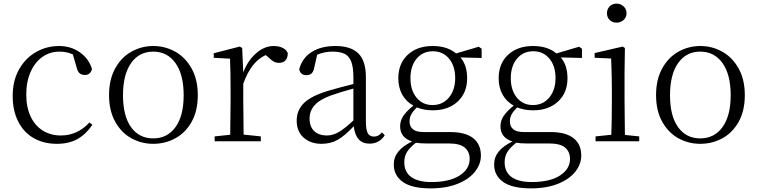

<svg xmlns="http://www.w3.org/2000/svg" viewBox="-20 -780 4182 1060"><path d="M50 -250Q50 -335 85.5 -397.5Q121 -460 179.5 -493Q238 -526 306 -526Q371 -526 420.5 -491.5Q470 -457 488 -399Q479 -366 449 -366Q430 -366 419 -376Q408 -386 403 -408L382 -480Q348 -495 308 -495Q256 -495 214.5 -466Q173 -437 149 -383Q125 -329 125 -258Q125 -188 149 -137Q173 -86 216.5 -59Q260 -32 316 -32Q408 -32 474 -104L490 -91Q455 -39 408 -12.5Q361 14 294 14Q221 14 166 -17.5Q111 -49 80.5 -109Q50 -169 50 -250Z M582 -255Q582 -341 616 -402.5Q650 -464 706 -495Q762 -526 826 -526Q891 -526 947 -495Q1003 -464 1037.5 -402.5Q1072 -341 1072 -255Q1072 -168 1038 -107.5Q1004 -47 948 -16.5Q892 14 826 14Q761 14 705.5 -16.5Q650 -47 616 -108Q582 -169 582 -255ZM994 -254Q994 -368 949 -431.5Q904 -495 826 -495Q748 -495 703.5 -431.5Q659 -368 659 -254Q659 -140 703.5 -78Q748 -16 826 -16Q904 -16 949 -78.5Q994 -141 994 -254Z M1325 -37 1420 -27V0H1165V-27L1251 -36L1253 -227V-285Q1253 -381 1250 -456L1160 -461V-486L1304 -523L1317 -515L1323 -380Q1348 -446 1394 -486Q1440 -526 1491 -526Q1520 -526 1541 -515.5Q1562 -505 1569 -486Q1567 -433 1520 -433Q1503 -433 1489.5 -441Q1476 -449 1457 -468L1447 -476Q1407 -458 1376.5 -419.5Q1346 -381 1323 -318V-227Z M1933 -83Q1884 -31 1845 -8.5Q1806 14 1755 14Q1695 14 1656.5 -20Q1618 -54 1618 -114Q1618 -172 1658.5 -211.5Q1699 -251 1793 -279Q1857 -298 1931 -316V-354Q1931 -409 1919 -440Q1907 -471 1882 -483Q1857 -495 1815 -495Q1772 -495 1731 -478L1715 -407Q1711 -385 1700.5 -375Q1690 -365 1672 -365Q1638 -365 1632 -398Q1648 -459 1700 -492.5Q1752 -526 1832 -526Q1917 -526 1958.5 -485Q2000 -444 2000 -354V-111Q2000 -63 2010.5 -44.5Q2021 -26 2044 -26Q2057 -26 2067 -31Q2077 -36 2089 -49L2104 -33Q2074 13 2020 13Q1944 13 1933 -83ZM1807 -253Q1744 -230 1716.5 -198.5Q1689 -167 1689 -126Q1689 -80 1715 -56Q1741 -32 1785 -32Q1817 -32 1849.5 -50.5Q1882 -69 1931 -115V-291Q1854 -270 1807 -253Z M2493 -349Q2493 -416 2459 -456.5Q2425 -497 2370 -497Q2314 -497 2280 -456Q2246 -415 2246 -348Q2246 -282 2279.5 -241Q2313 -200 2368 -200Q2424 -200 2458.5 -241.5Q2493 -283 2493 -349ZM2281 -187Q2260 -166 2250.5 -148.5Q2241 -131 2241 -110Q2241 -82 2259.5 -66.5Q2278 -51 2318 -51H2465Q2549 -51 2592 -17.5Q2635 16 2635 79Q2635 126 2602.5 167.5Q2570 209 2507 234.5Q2444 260 2357 260Q2254 260 2204 224.5Q2154 189 2154 128Q2154 88 2179 57Q2204 26 2255 1Q2189 -20 2189 -83Q2189 -113 2206 -139Q2223 -165 2262 -197Q2222 -219 2200.5 -258Q2179 -297 2179 -348Q2179 -429 2231 -477.5Q2283 -526 2369 -526Q2449 -526 2498 -485L2623 -522L2639 -511V-460L2522 -463Q2559 -420 2559 -348Q2559 -268 2507 -219.5Q2455 -171 2369 -171Q2321 -171 2281 -187ZM2212 116Q2212 170 2250.5 197.5Q2289 225 2361 225Q2462 225 2517.5 189Q2573 153 2573 97Q2573 58 2546 35Q2519 12 2458 12H2334Q2299 12 2276 8Q2242 35 2227 59Q2212 83 2212 116Z M3047 -349Q3047 -416 3013 -456.5Q2979 -497 2924 -497Q2868 -497 2834 -456Q2800 -415 2800 -348Q2800 -282 2833.5 -241Q2867 -200 2922 -200Q2978 -200 3012.5 -241.5Q3047 -283 3047 -349ZM2835 -187Q2814 -166 2804.5 -148.5Q2795 -131 2795 -110Q2795 -82 2813.5 -66.5Q2832 -51 2872 -51H3019Q3103 -51 3146 -17.5Q3189 16 3189 79Q3189 126 3156.5 167.5Q3124 209 3061 234.5Q2998 260 2911 260Q2808 260 2758 224.5Q2708 189 2708 128Q2708 88 2733 57Q2758 26 2809 1Q2743 -20 2743 -83Q2743 -113 2760 -139Q2777 -165 2816 -197Q2776 -219 2754.5 -258Q2733 -297 2733 -348Q2733 -429 2785 -477.5Q2837 -526 2923 -526Q3003 -526 3052 -485L3177 -522L3193 -511V-460L3076 -463Q3113 -420 3113 -348Q3113 -268 3061 -219.5Q3009 -171 2923 -171Q2875 -171 2835 -187ZM2766 116Q2766 170 2804.5 197.5Q2843 225 2915 225Q3016 225 3071.5 189Q3127 153 3127 97Q3127 58 3100 35Q3073 12 3012 12H2888Q2853 12 2830 8Q2796 35 2781 59Q2766 83 2766 116Z M3331 -707Q3331 -730 3346 -745Q3361 -760 3384 -760Q3406 -760 3422.5 -745Q3439 -730 3439 -707Q3439 -684 3422.5 -669.5Q3406 -655 3384 -655Q3361 -655 3346 -669.5Q3331 -684 3331 -707ZM3268 -27 3355 -36Q3358 -119 3358 -227V-285Q3358 -357 3354 -457L3263 -461V-487L3418 -523L3430 -515L3428 -378V-227L3430 -35L3509 -27V0H3268Z M3602 -255Q3602 -341 3636 -402.5Q3670 -464 3726 -495Q3782 -526 3846 -526Q3911 -526 3967 -495Q4023 -464 4057.5 -402.5Q4092 -341 4092 -255Q4092 -168 4058 -107.5Q4024 -47 3968 -16.5Q3912 14 3846 14Q3781 14 3725.5 -16.5Q3670 -47 3636 -108Q3602 -169 3602 -255ZM4014 -254Q4014 -368 3969 -431.5Q3924 -495 3846 -495Q3768 -495 3723.5 -431.5Q3679 -368 3679 -254Q3679 -140 3723.5 -78Q3768 -16 3846 -16Q3924 -16 3969 -78.5Q4014 -141 4014 -254Z"/></svg>

Font: GL-CurulMinamoto Light
Style: Regular
Weight: 300
Designer: Eunice (kana); Ryoko NISHIZUKA 西塚涼子 (ideographs); Frank Grießhammer (Latin, Greek & Cyrillic); Wenlong ZHANG
Foundry: Gutenberg Labo; Adobe
Version: Version 1.002